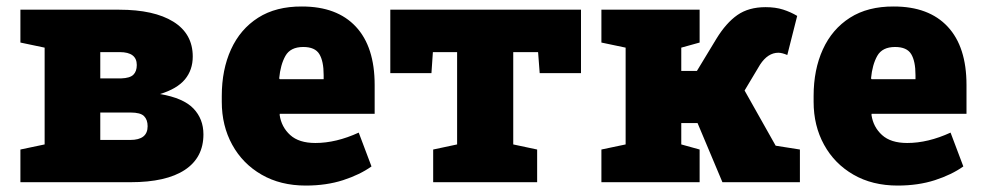

<svg xmlns="http://www.w3.org/2000/svg" viewBox="-20 -558 3013 588"><path d="M42.5 0V-100.1L116.7 -115.7V-412.1L42.5 -427.7V-528.3H345.2Q451.7 -528.3 511 -491.5Q570.3 -454.6 570.3 -384.8Q570.3 -343.8 546.4 -314.9Q522.5 -286.1 470.2 -270Q541.5 -257.8 572.3 -225.8Q603 -193.8 603 -146.5Q603 -75.2 545.9 -37.6Q488.8 0 379.9 0ZM287.1 -317.9H351.1Q377.9 -318.8 388.4 -329.1Q398.9 -339.4 398.9 -358.9Q398.9 -398.4 346.7 -398.4H287.1ZM287.1 -129.4H378.9Q432.1 -129.4 432.1 -171.4Q432.1 -191.4 421.1 -202.4Q410.2 -213.4 379.9 -213.4H287.1Z M916.5 10.3Q838.9 10.3 781 -23.2Q723.1 -56.6 691.2 -114.7Q659.2 -172.9 659.2 -246.1V-264.2Q659.2 -344.7 687.5 -406.7Q715.8 -468.8 770.5 -503.7Q825.2 -538.6 904.8 -538.1Q1012.2 -538.1 1069.8 -476.3Q1127.4 -414.6 1127.4 -297.9V-209.5H836.9L836.4 -206.1Q841.8 -168.9 868.7 -144.5Q895.5 -120.1 945.8 -120.1Q1009.3 -120.1 1078.6 -151.9L1117.7 -48.3Q1082 -22.9 1030.8 -6.3Q979.5 10.3 916.5 10.3ZM836.9 -315.4H971.2V-328.1Q971.2 -370.6 958 -392.3Q944.8 -414.1 908.7 -414.1Q869.6 -414.1 854.2 -387Q838.9 -359.9 835 -317.9Z M1306.6 0V-100.1L1379.9 -115.7V-398.4H1305.7L1301.3 -334H1175.3V-528.3H1759.3V-334H1632.8L1627.9 -398.4H1551.8V-115.7L1625 -100.1V0Z M1821.8 0V-100.1L1896 -115.7V-412.1L1821.8 -427.7V-528.3H2122.6V-427.7L2066.4 -412.1V-340.8H2114.3L2173.8 -439Q2203.6 -487.8 2238.3 -512Q2272.9 -536.1 2324.7 -536.1Q2355 -536.1 2378.4 -528.6Q2401.9 -521 2421.4 -509.3L2391.1 -389.6Q2374.5 -396.5 2363.8 -396.5Q2331.5 -396.5 2307.6 -359.9L2260.3 -280.8L2355.5 -111.8L2429.7 -100.1V0H2192.4L2116.2 -181.2H2066.4V-115.7L2122.6 -100.1V0Z M2729 10.3Q2651.4 10.3 2593.5 -23.2Q2535.6 -56.6 2503.7 -114.7Q2471.7 -172.9 2471.7 -246.1V-264.2Q2471.7 -344.7 2500 -406.7Q2528.3 -468.8 2583 -503.7Q2637.7 -538.6 2717.3 -538.1Q2824.7 -538.1 2882.3 -476.3Q2939.9 -414.6 2939.9 -297.9V-209.5H2649.4L2648.9 -206.1Q2654.3 -168.9 2681.2 -144.5Q2708 -120.1 2758.3 -120.1Q2821.8 -120.1 2891.1 -151.9L2930.2 -48.3Q2894.5 -22.9 2843.3 -6.3Q2792 10.3 2729 10.3ZM2649.4 -315.4H2783.7V-328.1Q2783.7 -370.6 2770.5 -392.3Q2757.3 -414.1 2721.2 -414.1Q2682.1 -414.1 2666.7 -387Q2651.4 -359.9 2647.5 -317.9Z"/></svg>

Font: Roboto Slab Black
Style: Regular
Weight: 900
Designer: Google
Version: Version 2.000; ttfautohint (v1.8.1.43-b0c9)